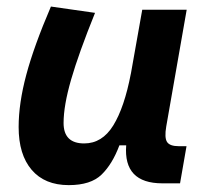

<svg xmlns="http://www.w3.org/2000/svg" viewBox="-20 -547 626 578"><path d="M187 10.3Q114.7 10.3 75.4 -35.6Q36.1 -81.5 36.1 -164.6Q36.1 -235.8 59.1 -321.8Q82 -407.7 133.3 -527.3L266.1 -508.3Q216.8 -386.2 194.1 -307.6Q171.4 -229 171.4 -176.8Q171.4 -115.2 233.4 -115.2Q287.6 -115.2 321 -169.4Q354.5 -223.6 374 -325.7V-325.2L408.2 -517.6H542L480.5 -166.5Q474.6 -132.3 482.9 -119.6Q491.2 -106.9 518.1 -106.9H541.5L522 4.9H468.8Q351.1 4.9 359.9 -109.4H339.4Q318.4 -53.2 285.9 -21.5Q253.4 10.3 187 10.3Z"/></svg>

Font: Cascadia Code PL
Style: Bold Italic
Weight: 700
Italic angle: -10°
Monospace: yes
Designer: Aaron Bell
Foundry: Saja Typeworks
Version: Version 2404.023; ttfautohint (v1.8.4)